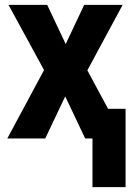

<svg xmlns="http://www.w3.org/2000/svg" viewBox="-20 -569 540 789"><path d="M10 0H166L248 -173L330 0H360V200H496V-122H424L339 -280L484 -549H326L250 -388L174 -549H15L161 -281Z"/></svg>

Font: Noto Sans Mono ExtraCondensed ExtraBold
Style: Regular
Weight: 800
Width: 2
Designer: Monotype Design Team
Foundry: Monotype Imaging Inc.
Version: Version 2.014